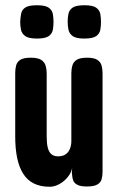

<svg xmlns="http://www.w3.org/2000/svg" viewBox="-20 -703 456 732"><path d="M169 9Q134 9 109 -3.5Q84 -16 68.5 -40.5Q53 -65 45.5 -100.5Q38 -136 38 -183V-424Q38 -440 41.5 -453.5Q45 -467 57.5 -475Q70 -483 97 -483Q125 -483 137.5 -474.5Q150 -466 154 -452.5Q158 -439 158 -423V-182Q158 -157 162 -140.5Q166 -124 175.5 -115.5Q185 -107 201 -107Q219 -107 230 -114.5Q241 -122 246.5 -135.5Q252 -149 252 -165V-424Q252 -440 256 -453.5Q260 -467 272.5 -475Q285 -483 312 -483Q339 -483 351.5 -474.5Q364 -466 367.5 -452.5Q371 -439 371 -423V-48Q371 -33 367.5 -20Q364 -7 351 0.5Q338 8 311 8Q288 8 276 2Q264 -4 260 -13Q256 -22 255.5 -31Q255 -40 254 -44L255 -64Q254 -53 246.5 -40Q239 -27 227 -16Q215 -5 200 2Q185 9 169 9ZM301 -556Q270 -556 257 -565.5Q244 -575 241 -590Q238 -605 238 -620Q238 -636 241 -650.5Q244 -665 257 -674Q270 -683 302 -683Q334 -683 347 -673.5Q360 -664 362.5 -649.5Q365 -635 365 -619Q365 -604 362.5 -589.5Q360 -575 347 -565.5Q334 -556 301 -556ZM121 -556Q89 -556 76 -565.5Q63 -575 60 -590Q57 -605 57 -620Q58 -636 60.5 -650.5Q63 -665 76 -674Q89 -683 121 -683Q153 -683 166 -673.5Q179 -664 181.5 -649.5Q184 -635 184 -619Q184 -604 181.5 -589.5Q179 -575 166 -565.5Q153 -556 121 -556Z"/></svg>

Font: Fredoka Condensed Medium
Style: Regular
Weight: 500
Width: 3
Designer: Ben Nathan
Foundry: Milena B. Brandão, Ben Nathan
Version: Version 2.001